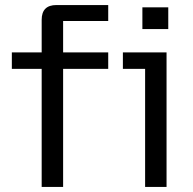

<svg xmlns="http://www.w3.org/2000/svg" viewBox="-20 -742 767 762"><path d="M145.4 -663.3Q145.4 -722 204.1 -722H409.5V-658.7H230.5V0H145.4ZM27 -468.6V-534H409.5V-468.6ZM555.9 0V-468.6H467.7V-534H641V0ZM545.1 -626.6V-713H647.8V-626.6Z"/></svg>

Font: Mozilla Text ExtraLight
Style: Regular
Weight: 200
Designer: Studio DRAMA
Foundry: Studio DRAMA
Version: Version 1.000